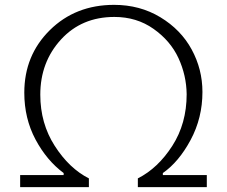

<svg xmlns="http://www.w3.org/2000/svg" viewBox="-20 -771 935 791"><path d="M63 -49.8H242.2V-58.1Q172.4 -109.9 126.2 -196.5Q80.1 -283.2 80.1 -389.2Q80.1 -543 185.5 -647Q291 -751 450.2 -751Q556.2 -751 640.6 -700Q725.1 -648.9 769.5 -567.4Q814 -485.8 814 -392.1Q814 -285.2 765.4 -194.6Q716.8 -104 650.9 -58.1V-49.8H832V0H547.9V-36.1Q630.9 -78.1 689.9 -170.2Q749 -262.2 749 -382.8Q748 -460.9 715.1 -532Q682.1 -603 612.5 -652.1Q543 -701.2 451.2 -701.2Q316.4 -701.2 231.2 -608.2Q146 -515.1 146 -380.9Q146 -262.7 205.6 -169.9Q265.1 -77.1 346.2 -36.1V0H63Z"/></svg>

Font: Oakes Grotesk
Style: Light
Weight: 300
Designer: Samuel Oakes
Foundry: Samuel Oakes
Version: Version 1.0 | wf-rip DC20170320